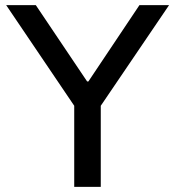

<svg xmlns="http://www.w3.org/2000/svg" viewBox="-20 -725 680 745"><path d="M268 0V-367L286 -288L4 -705H119L318 -409H323L521 -705H636L353 -288L371 -367V0Z"/></svg>

Font: Nunito Sans 12pt ExtraLight 6pt Medium
Style: Regular
Weight: 500
Version: Version 3.101;gftools[0.9.27]